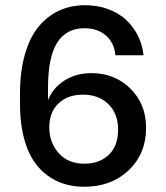

<svg xmlns="http://www.w3.org/2000/svg" viewBox="-20 -710 640 740"><path d="M305.2 9.8Q250 9.8 205.3 -9.5Q160.6 -28.8 127.2 -66.9Q93.8 -105 75.4 -167Q57.1 -229 57.1 -310.1V-350.1Q57.1 -434.6 75.9 -500.2Q94.7 -565.9 128.4 -606.9Q162.1 -647.9 207.5 -668.9Q252.9 -689.9 308.1 -689.9Q356.9 -689.9 398.4 -674.3Q439.9 -658.7 467.8 -631.8Q495.6 -605 512.5 -570.3Q529.3 -535.6 533.2 -497.1H424.8Q420.4 -544.9 388.4 -573Q356.4 -601.1 305.2 -601.1Q235.8 -601.1 200.4 -545.7Q165 -490.2 165 -370.1V-324.2Q183.6 -371.1 228.5 -399.7Q273.4 -428.2 333 -428.2Q421.4 -428.2 482.2 -368.9Q543 -309.6 543 -216.8Q543 -117.7 476.1 -54Q409.2 9.8 305.2 9.8ZM305.2 -79.1Q363.3 -79.1 399.2 -113.3Q435.1 -147.5 435.1 -210Q435.1 -272.5 397.7 -308.8Q360.4 -345.2 299.8 -345.2Q240.7 -345.2 205.3 -311.3Q169.9 -277.3 169.9 -219.2Q169.9 -161.1 206.1 -120.1Q242.2 -79.1 305.2 -79.1Z"/></svg>

Font: TASA Orbiter Text Medium
Style: Regular
Weight: 500
Designer: Weizhong Zhang
Version: Version 1.000;Glyphs 3.1.2 (3151)